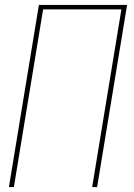

<svg xmlns="http://www.w3.org/2000/svg" viewBox="-20 -755 540 775"><path d="M16 0 137 -735H493L372 0H352L470 -717H154L36 0Z"/></svg>

Font: Iosevka Thin Oblique
Style: Regular
Weight: 100
Italic angle: -9°
Monospace: yes
Designer: Belleve Invis
Foundry: Belleve Invis
Version: Version 32.5.0; ttfautohint (v1.8.4)